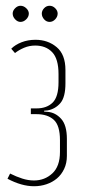

<svg xmlns="http://www.w3.org/2000/svg" viewBox="-20 -640 298 666"><path d="M98 6Q55 6 6 -20L15 -38Q37 -27 57.5 -20.5Q78 -14 98 -14Q135 -14 161.5 -38.5Q188 -63 188 -113V-154Q188 -205 166.5 -224.5Q145 -244 107 -244H87V-264H107Q142 -264 162.5 -284Q183 -304 183 -355V-383Q183 -436 161 -459Q139 -482 102 -482Q82 -482 64 -474.5Q46 -467 32 -456L19 -471Q33 -485 55 -493.5Q77 -502 103 -502Q146 -502 176.5 -476.5Q207 -451 207 -397V-351Q207 -303 189.5 -282.5Q172 -262 145 -257L133 -256V-253L145 -252Q172 -250 192 -228Q212 -206 212 -158V-99Q212 -74 202.5 -54Q193 -34 177.5 -21Q162 -8 141.5 -1Q121 6 98 6ZM24 -593Q24 -603 32.5 -611.5Q41 -620 51 -620Q62 -620 71 -611.5Q80 -603 80 -593Q80 -582 71 -573Q62 -564 51 -564Q41 -564 32.5 -573Q24 -582 24 -593ZM125 -593Q125 -603 133 -611.5Q141 -620 152 -620Q163 -620 171.5 -611.5Q180 -603 180 -593Q180 -582 171.5 -573Q163 -564 152 -564Q141 -564 133 -573Q125 -582 125 -593Z"/></svg>

Font: Moniqa Thin Paragraph
Style: Regular
Weight: 100
Designer: Rajesh Rajput
Foundry: Rajesh Rajput
Version: Version 1.000